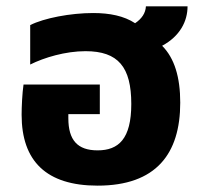

<svg xmlns="http://www.w3.org/2000/svg" viewBox="-20 -571 636 604"><path d="M287 13C471 13 547 -87 547 -248C547 -328 529 -388 490 -427C546 -457 570 -504 570 -551H439C438 -530 426 -512 405 -498C370 -521 325 -530 273 -530C202 -530 118 -514 75 -492V-368C119 -390 186 -410 249 -410C352 -410 393 -360 393 -244C393 -134 353 -98 287 -98C224 -98 195 -130 195 -199V-212H294V-305H54C50 -278 48 -235 48 -210C48 -64 126 13 287 13Z"/></svg>

Font: Noto Sans Thai UI
Style: Bold
Weight: 700
Designer: Monotype Design Team
Foundry: Monotype Imaging Inc.
Version: Version 2.000